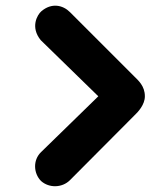

<svg xmlns="http://www.w3.org/2000/svg" viewBox="-20 -673 554 664"><path d="M481 -340C481 -311 458 -286 443 -272L222 -50C195 -23 150 -22 122 -47C96 -73 93 -119 122 -147L320 -340L121 -534C84 -579 109 -622 123 -634C158 -664 197 -656 222 -631L443 -410C458 -395 481 -376 481 -340Z"/></svg>

Font: SN Pro Heavy
Style: Italic
Weight: 800
Italic angle: -9°
Designer: Tobias Whetton
Foundry: Supernotes
Version: Version 1.001;Glyphs 3.2 (3249)